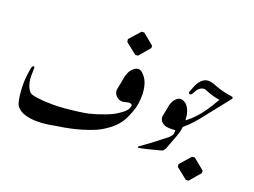

<svg xmlns="http://www.w3.org/2000/svg" viewBox="-105 -870 1540 1165"><g transform="rotate(15 665.0 -287.5)"><path d="M649.4 -687H667L733.4 -622.1V-607.4L667 -541.5H649.4L582.5 -605L581.5 -622.6ZM628.9 -252Q644.5 -245.6 657.2 -248Q658.2 -248 669.9 -250Q681.6 -252 688.5 -252Q695.3 -251.5 701.2 -248Q710 -244.1 707 -234.9Q704.1 -225.1 699.2 -217.8Q694.3 -210 689.5 -205.6Q683.1 -199.2 675.5 -193.8Q668 -188.5 658.7 -183.6L644 -175.3Q620.1 -161.1 570.8 -147Q518.1 -131.8 470.2 -124.5Q448.7 -121.6 406.2 -119.6Q316.9 -115.2 245.1 -120.6Q115.7 -133.8 96.2 -154.8Q85.4 -167 79.1 -187Q69.8 -216.8 72.3 -252Q74.7 -282.7 78.6 -311.5Q74.7 -312.5 72.3 -314.5Q66.4 -319.8 58.6 -299.8Q55.7 -292 46.9 -250.5Q37.6 -208.5 36.6 -158.2Q34.2 -73.7 51.3 -51.8Q68.4 -29.8 92.8 -18.6Q163.6 15.1 299.3 -1Q299.3 -1 300.8 -1Q387.7 -5.4 461.4 -21Q504.4 -30.3 538.6 -41.5Q572.3 -52.7 608.9 -74.2Q645 -95.2 672.4 -124Q693.4 -146.5 711.4 -180.2Q726.1 -207 736.3 -233.9Q746.1 -260.7 750.5 -291.5Q752.9 -307.1 753.9 -323.7Q756.8 -397.9 726.6 -437.5Q710 -459.5 698.2 -462.4Q672.9 -469.2 646 -441.9Q636.2 -431.6 629.4 -417Q622.1 -401.9 618.7 -389.2Q615.2 -376.5 610.4 -358.4Q605.5 -340.3 602.1 -329.6Q592.3 -302.7 597.7 -287.1Q603 -271 615.7 -260.3Q621.6 -255.4 628.9 -252Z M973.6 -549.3ZM963.9 -25.9Q967.3 -30.8 967.8 -31.2Q973.1 -35.2 977.1 -42Q981 -48.8 982.9 -54.2Q982.9 -54.2 989.7 -68.8Q992.7 -74.7 995.6 -81.1Q1022 -133.3 1031.7 -159.2Q1044.4 -194.8 1046.4 -235.4Q1049.3 -300.3 1023.4 -332.5Q1010.3 -348.6 991.7 -353.5Q971.2 -359.4 947.8 -335.9Q939.5 -327.1 933.3 -314.7Q927.2 -302.2 924.3 -291Q920.9 -280.3 917 -264.6Q913.1 -249.5 909.7 -240.2Q901.9 -217.3 906.7 -204.1Q911.1 -190.4 921.9 -181.6Q932.6 -172.4 945.8 -168.9Q961.9 -165 974.1 -164.1Q986.3 -163.1 1002.9 -163.1Q1002.4 -161.1 1002 -155.8Q1002 -155.8 1001 -145Q1000 -139.6 999 -137.7Q995.6 -130.9 988.3 -123.5Q981.4 -116.7 977.1 -113.3Q973.1 -110.4 961.4 -103Q949.7 -95.7 948.2 -94.7Q888.2 -54.2 809.1 -8.3Q810.1 -4.9 810.5 -3.4Q811.5 -2 812.5 -2Q813 -1.5 815.7 -2Q818.4 -2.4 819.8 -2.4Q831.5 -2.4 877.9 -9.8Q962.4 -22.9 963.9 -25.9Z M1142.1 -33.7H1159.7L1226.1 31.2V45.9L1159.7 111.8H1142.1L1075.2 48.3L1074.2 30.8Z M1012.7 -175.8Q1068.4 -208 1125 -265.6Q1134.8 -275.9 1277.8 -427.2Q1282.2 -430.7 1285.2 -434.6Q1291 -442.4 1284.2 -448.2Q1266.6 -453.1 1249.5 -457.5Q1203.6 -469.7 1155.3 -495.1Q1138.2 -502.4 1123 -504.4Q1089.4 -508.8 1060.5 -475.1Q1045.9 -458 1025.4 -412.6Q1020.5 -401.9 1030.3 -396Q1041 -397.9 1043 -400.9Q1066.4 -435.1 1072.3 -439Q1089.8 -450.7 1102.5 -450.7Q1110.8 -450.7 1117.2 -447.8Q1146 -430.7 1194.8 -415Q1194.8 -415 1214.4 -410.2L1207 -401.9Q1104.5 -250.5 1000.5 -215.8L983.9 -189.5Z"/></g></svg>

Font: Urdu Khush Khati
Style: Regular
Weight: 400
Version: Version 001.500